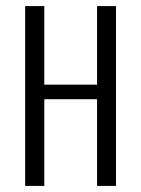

<svg xmlns="http://www.w3.org/2000/svg" viewBox="-20 -611 464 631"><path d="M62.7 0V-591H125.6V-332.8H299V-591H361.2V0H299V-284.9H125.6V0Z"/></svg>

Font: Alumni Sans Thin
Style: Regular
Weight: 100
Designer: Robert E. Leuschke
Foundry: Robert E. Leuschke
Version: Version 1.018